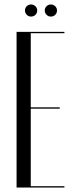

<svg xmlns="http://www.w3.org/2000/svg" viewBox="-20 -842 336 862"><path d="M54.4 -699V0H269.2V-6H118.1V-354H248.2V-360H118.1V-693H269.2V-699ZM92.1 -795.2Q92.1 -783.8 100.1 -775.7Q108 -767.6 119.1 -767.6Q131.2 -767.6 139.2 -775.6Q147.1 -783.5 147.1 -795.2Q147.1 -806.4 138.9 -814.1Q130.6 -821.9 119.1 -821.9Q108 -821.9 100.1 -814.1Q92.1 -806.4 92.1 -795.2ZM180.9 -795.2Q180.9 -784.1 188.8 -775.9Q196.8 -767.6 208.2 -767.6Q220 -767.6 227.9 -775.4Q235.9 -783.1 235.9 -795.2Q235.9 -806.4 227.6 -814.1Q219.4 -821.9 208.2 -821.9Q196.8 -821.9 188.8 -813.9Q180.9 -806 180.9 -795.2Z"/></svg>

Font: Moniqa Black
Style: Regular
Weight: 900
Designer: Rajesh Rajput
Foundry: Rajesh Rajput
Version: Version 1.000